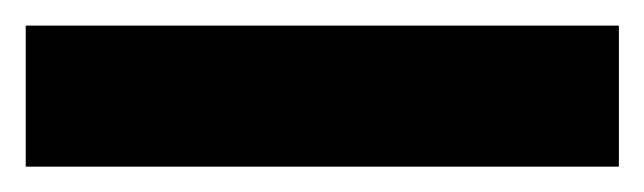

<svg xmlns="http://www.w3.org/2000/svg" viewBox="-24 -20 503 150"><path d="M459.5 110.2H-3.9V0H459.5Z"/></svg>

Font: Pretendard Variable
Style: Regular
Weight: 400
Designer: Base glyphs from Inter by Rasmus Andersson; Hangul glyphs from Noto Sans CJK(Source Han Sans) by Jang Soo-young and Kang
Foundry: Kil Hyung-jin
Version: Version 1.100;FEAKit 1.0